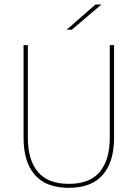

<svg xmlns="http://www.w3.org/2000/svg" viewBox="-20 -844 625 872"><path d="M292.5 9Q189 9 138 -50Q87 -109 87 -217.5V-639H106.5V-217.5Q106.5 -118 152 -63.5Q197.5 -9 292.5 -9Q388 -9 433.2 -63.5Q478.5 -118 478.5 -217.5V-639H498V-217.5Q498 -109 446.8 -50Q395.5 9 292.5 9ZM413.5 -823.5H439.5V-822.5L306 -709H283.5V-709.5Z"/></svg>

Font: Anek Tamil Thin
Style: Regular
Weight: 250
Designer: Aadarsh Rajan (Tamil), Yesha Goshar (Latin)
Foundry: Ek Type
Version: Version 1.003